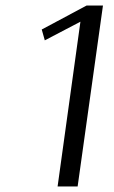

<svg xmlns="http://www.w3.org/2000/svg" viewBox="-20 -670 409 690"><path d="M350 -650 259 0H187L269 -592L141 -525L130 -564L291 -650Z"/></svg>

Font: Arsenal SC
Style: Italic
Weight: 400
Italic angle: -9.10001°
Designer: Andrij Shevchenko
Foundry: Stairsfor
Version: Version 2.001; ttfautohint (v1.8.4.7-5d5b)